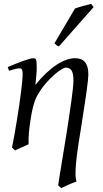

<svg xmlns="http://www.w3.org/2000/svg" viewBox="-20 -758 531 993"><path d="M437 -372.1Q437 -362.3 434.8 -341.6Q432.6 -320.8 428.7 -292.5Q424.8 -264.2 419.7 -230Q414.6 -195.8 408.9 -159.9Q403.3 -124 397.7 -87.9Q392.1 -51.8 386.7 -19Q378.9 31.7 375.2 66.7Q371.6 101.6 370.8 124.8Q370.1 147.9 371.6 160.9Q373 173.8 376 180.7Q368.7 183.1 358.2 187.3Q347.7 191.4 336.2 196.5Q324.7 201.7 314.2 206.5Q303.7 211.4 296.9 214.8L280.8 200.7Q282.7 186.5 287.1 159.2Q291.5 131.8 297.4 95.7Q303.2 59.6 310.3 17.3Q317.4 -24.9 324.2 -68.6Q331.1 -112.3 337.4 -154.8Q343.8 -197.3 348.9 -233.9Q354 -270.5 356.9 -298.6Q359.9 -326.7 359.9 -341.8Q359.9 -378.9 350.1 -393.6Q340.3 -408.2 319.8 -408.2Q313 -408.2 296.6 -398.4Q280.3 -388.7 259.8 -370.6Q239.3 -352.5 217.3 -327.4Q195.3 -302.2 176.8 -271Q163.6 -249 154.3 -217.3Q145 -185.5 139.2 -147Q132.3 -103.5 129.6 -72.3Q127 -41 127.9 -12.2Q121.6 -8.8 112.1 -4.6Q102.5 -0.5 92.5 3.9Q82.5 8.3 73.2 12.5Q64 16.6 58.1 20L42 4.9Q48.8 -27.3 55.4 -64.9Q62 -102.5 68.1 -140.4Q74.2 -178.2 79.6 -215.1Q85 -252 88.9 -283Q92.8 -314 95 -337.4Q97.2 -360.8 97.2 -372.1Q97.2 -383.3 95.9 -389.9Q94.7 -396.5 92.5 -399.7Q90.3 -402.8 86.9 -403.8Q83.5 -404.8 79.1 -404.8Q74.7 -404.8 66.2 -402.8Q57.6 -400.9 48.8 -398.4Q38.6 -395.5 26.9 -392.1L20 -411.1Q40.5 -419.9 61.3 -428.2Q82 -436.5 100.1 -442.9Q118.2 -449.2 131.6 -453.1Q145 -457 150.9 -457Q157.7 -457 161.6 -454.8Q165.5 -452.6 167.2 -446.8Q168.9 -440.9 169.4 -430.2Q169.9 -419.4 169.9 -401.9Q169.9 -396.5 169.2 -385.3Q168.5 -374 167.2 -361.3Q166 -348.6 164.8 -336.7Q163.6 -324.7 163.1 -318.8Q189.9 -352.5 217.3 -378.4Q244.6 -404.3 271 -421.9Q297.4 -439.5 322 -448.2Q346.7 -457 368.2 -457Q383.8 -457 396.5 -452.6Q409.2 -448.2 418.2 -438.2Q427.2 -428.2 432.1 -411.9Q437 -395.5 437 -372.1ZM284.7 -518.1Q277.3 -520.5 273.2 -523.4Q269 -526.4 261.7 -534.2L367.7 -713.9Q375.5 -716.8 386.2 -720.2Q397 -723.6 408.4 -726.8Q419.9 -730 431.4 -732.7Q442.9 -735.4 451.7 -737.8L463.9 -721.2Z"/></svg>

Font: Gentium Plus
Style: Italic
Weight: 400
Italic angle: -8°
Designer: J. Victor Gaultney, Annie Olsen, Iska Routamaa
Foundry: SIL International
Version: Version 1.510